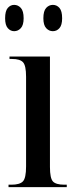

<svg xmlns="http://www.w3.org/2000/svg" viewBox="-20 -768 308 788"><path d="M197 -640Q181 -640 169.5 -652.5Q158 -665 158 -693Q158 -723 169.5 -735.5Q181 -748 197 -748Q213 -748 224 -735.5Q235 -723 235 -693Q235 -665 224 -652.5Q213 -640 197 -640ZM38 -640Q23 -640 12 -652.5Q1 -665 1 -693Q1 -723 12 -735.5Q23 -748 38 -748Q54 -748 65.5 -735.5Q77 -723 77 -693Q77 -665 65.5 -652.5Q54 -640 38 -640ZM15 0V-10H27Q61 -10 74 -23.5Q87 -37 87 -85V-453Q87 -499 74.5 -512.5Q62 -526 30 -526H19V-536H185V-83Q185 -36 197.5 -23Q210 -10 244 -10H254V0Z"/></svg>

Font: Noto Serif Display ExtraCondensed Medium
Style: Regular
Weight: 500
Width: 2
Designer: Monotype Design Team
Foundry: Monotype Imaging Inc.
Version: Version 2.009